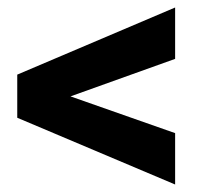

<svg xmlns="http://www.w3.org/2000/svg" viewBox="-20 -559 548 512"><path d="M26 -245 447 -67V-204L168 -302L447 -402V-539L26 -360Z"/></svg>

Font: Aerodynamic
Style: Regular
Weight: 500
Designer: Google
Version: Version 2.000980; 2014